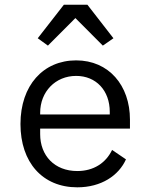

<svg xmlns="http://www.w3.org/2000/svg" viewBox="-20 -785 640 817"><path d="M308.9 12.1C410.9 12.1 485.1 -38 516 -106.9L457 -147C430 -90.9 377.8 -57.2 308.9 -57.2C212 -57.2 150.9 -122.9 150.9 -214.1V-237.9H533V-275.9C533 -421.9 442.8 -528.1 304 -528.1C164.1 -528.1 67.1 -421.9 67.1 -257.1C67.1 -94.1 160.9 12.1 308.9 12.1ZM140.6 -622.2 183.9 -590.9 300.8 -708.1 417.6 -590.9 462.7 -622.2 351.9 -764.9H251.8ZM150.9 -297.9V-305C150.9 -394.9 215.9 -462 304 -462C388.8 -462 447.1 -399.9 447.1 -308.9V-297.9Z"/></svg>

Font: Margiela Mono
Style: Regular
Weight: 400
Designer: Mike Abbink, Paul van der Laan, Pieter van Rosmalen
Foundry: Bold Monday
Version: Version 2.003 2021